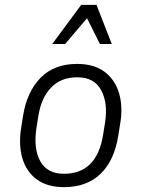

<svg xmlns="http://www.w3.org/2000/svg" viewBox="-20 -760 580 790"><path d="M475 -254 467 -204Q451 -100 394 -45Q337 10 244 10Q174 10 131 -22Q88 -54 72 -109Q56 -164 67 -234L75 -284Q91 -383 147 -440Q203 -497 297 -497Q368 -497 411 -464Q454 -431 470 -376Q486 -321 475 -254ZM412 -254Q425 -335 396.5 -388.5Q368 -442 298 -442Q231 -442 190.5 -400Q150 -358 138 -284L130 -234Q117 -149 145.5 -97Q174 -45 243 -45Q378 -45 404 -204ZM391 -579 338 -685 248 -579H195L314 -740H377L440 -579Z"/></svg>

Font: Inria Sans Light
Style: Italic
Weight: 300
Italic angle: -10°
Designer: Black Foundry Team
Foundry: Black Foundry
Version: Version 1.2; ttfautohint (v1.8.3)